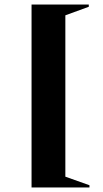

<svg xmlns="http://www.w3.org/2000/svg" viewBox="-20 -742 457 852"><path d="M120 90V-722H374V-712L270 -674V42L377 80V90Z"/></svg>

Font: Cinzel Decorative
Style: Bold
Weight: 700
Version: Version 1.002;PS 001.002;hotconv 1.0.56;makeotf.lib2.0.21325